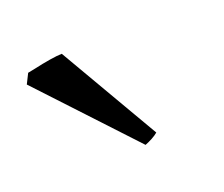

<svg xmlns="http://www.w3.org/2000/svg" viewBox="-53 -801 424 363"><g transform="rotate(-20 159.0 -619.0)"><path d="M214 -526 97 -727C86 -727 62 -723 40 -718L25 -715L15 -695L187 -511C197 -515 207 -520 214 -526Z"/></g></svg>

Font: Temporarium
Style: Regular
Weight: 400
Version: Version 1.1